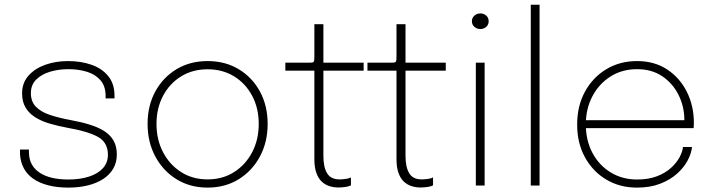

<svg xmlns="http://www.w3.org/2000/svg" viewBox="-20 -802 3086 830"><path d="M275.5 9Q227 9 189 -0.8Q151 -10.5 124.2 -29Q97.5 -47.5 83 -74.5Q68.5 -101.5 66.5 -135.5Q66.5 -140.5 66.5 -146Q66.5 -151.5 66.5 -155.5H105Q105 -151.5 105 -146.5Q105 -141.5 105.5 -136.5Q108 -84 152.2 -55Q196.5 -26 275.5 -26Q327 -26 365.5 -38.8Q404 -51.5 425.2 -75.2Q446.5 -99 446.5 -132.5Q446.5 -187.5 401.8 -211.2Q357 -235 272 -249.5Q229.5 -257.5 193.2 -268.2Q157 -279 130.8 -296Q104.5 -313 90 -338Q75.5 -363 75.5 -398.5Q75.5 -443.5 102.8 -474.5Q130 -505.5 175.2 -521.8Q220.5 -538 274.5 -538Q329.5 -538 375 -522.2Q420.5 -506.5 447.8 -473.2Q475 -440 475 -388Q475 -385.5 475 -382.2Q475 -379 475 -376.5H436.5Q436.5 -379 436.5 -381.8Q436.5 -384.5 436.5 -387Q436.5 -430 414 -455.5Q391.5 -481 355 -492Q318.5 -503 276 -503Q233.5 -503 196.5 -492Q159.5 -481 136.5 -458Q113.5 -435 113.5 -399.5Q113.5 -363 135 -340.8Q156.5 -318.5 195 -305.5Q233.5 -292.5 285 -283Q331.5 -274.5 368.5 -263Q405.5 -251.5 431.5 -234.8Q457.5 -218 471.2 -193.5Q485 -169 485 -134Q485 -99.5 469.5 -73Q454 -46.5 426 -28.2Q398 -10 359.8 -0.5Q321.5 9 275.5 9Z M877.5 9Q801.5 9 743 -27.2Q684.5 -63.5 651.2 -125.8Q618 -188 618 -266.5Q618 -345 651.2 -406.2Q684.5 -467.5 743 -502.8Q801.5 -538 877.5 -538Q953.5 -538 1012 -502.8Q1070.5 -467.5 1103.8 -406.2Q1137 -345 1137 -266.5Q1137 -188 1103.8 -125.8Q1070.5 -63.5 1012 -27.2Q953.5 9 877.5 9ZM877.5 -26.5Q942 -26.5 991.8 -58Q1041.5 -89.5 1070 -143.8Q1098.5 -198 1098.5 -266.5Q1098.5 -334.5 1070 -388Q1041.5 -441.5 991.8 -472Q942 -502.5 877.5 -502.5Q813 -502.5 763.2 -472Q713.5 -441.5 685 -388Q656.5 -334.5 656.5 -266.5Q656.5 -198 685 -143.8Q713.5 -89.5 763.2 -58Q813 -26.5 877.5 -26.5Z M1443 8.5Q1422.5 8.5 1403.8 2.5Q1385 -3.5 1370.5 -17.2Q1356 -31 1347.5 -54.8Q1339 -78.5 1339 -114.5Q1339 -124.5 1339 -135.8Q1339 -147 1339 -160V-496.5H1213.5V-531H1313.5Q1323 -531 1328.2 -531.5Q1333.5 -532 1335.8 -534.8Q1338 -537.5 1338.5 -543.2Q1339 -549 1339 -560V-697.5H1378V-531H1552V-496.5H1378V-173.5Q1378 -160.5 1378 -149Q1378 -137.5 1378 -128Q1378 -79.5 1394 -53Q1410 -26.5 1448 -26.5Q1462 -26.5 1476.2 -28.8Q1490.5 -31 1497 -35V-0.5Q1489.5 3.5 1474.5 6Q1459.5 8.5 1443 8.5Z M1798 8.5Q1777.5 8.5 1758.8 2.5Q1740 -3.5 1725.5 -17.2Q1711 -31 1702.5 -54.8Q1694 -78.5 1694 -114.5Q1694 -124.5 1694 -135.8Q1694 -147 1694 -160V-496.5H1568.5V-531H1668.5Q1678 -531 1683.2 -531.5Q1688.5 -532 1690.8 -534.8Q1693 -537.5 1693.5 -543.2Q1694 -549 1694 -560V-697.5H1733V-531H1907V-496.5H1733V-173.5Q1733 -160.5 1733 -149Q1733 -137.5 1733 -128Q1733 -79.5 1749 -53Q1765 -26.5 1803 -26.5Q1817 -26.5 1831.2 -28.8Q1845.5 -31 1852 -35V-0.5Q1844.5 3.5 1829.5 6Q1814.5 8.5 1798 8.5Z M2037 0V-531H2075V0ZM2056.5 -676.5Q2041.5 -676.5 2030.8 -686Q2020 -695.5 2020 -710.5Q2020 -725 2030.8 -734.5Q2041.5 -744 2056.5 -744Q2071.5 -744 2082 -734.5Q2092.5 -725 2092.5 -710.5Q2092.5 -695.5 2082 -686Q2071.5 -676.5 2056.5 -676.5Z M2312.5 -781.5V0H2274.5V-781.5Z M2498.5 -248V-282.5H2948L2938.5 -273.5Q2938.5 -276.5 2938.5 -278.5Q2938.5 -280.5 2938.5 -282.5Q2938.5 -340 2914 -390.2Q2889.5 -440.5 2843.8 -471.8Q2798 -503 2734 -503Q2669.5 -503 2619.5 -471.5Q2569.5 -440 2541 -386Q2512.5 -332 2512.5 -264.5Q2512.5 -195 2541 -141.2Q2569.5 -87.5 2619.8 -56.8Q2670 -26 2734 -26Q2784 -26 2820.5 -40.2Q2857 -54.5 2881 -76.5Q2905 -98.5 2917.8 -122.5Q2930.5 -146.5 2932.5 -166.5H2971.5Q2969 -139.5 2953 -109Q2937 -78.5 2907.5 -51.8Q2878 -25 2834.5 -8Q2791 9 2733.5 9Q2659 9 2600.8 -25.8Q2542.5 -60.5 2508.8 -122Q2475 -183.5 2475 -263.5Q2475 -344 2508.8 -405.8Q2542.5 -467.5 2601 -502.8Q2659.5 -538 2734 -538Q2809 -538 2864 -501.8Q2919 -465.5 2949.2 -405Q2979.5 -344.5 2979.5 -271.5Q2979.5 -266.5 2979.2 -259Q2979 -251.5 2978.5 -248Z"/></svg>

Font: Epilogue ExtraLight
Style: Regular
Weight: 250
Designer: Tyler Finck
Foundry: Etcetera Type Co
Version: Version 2.112